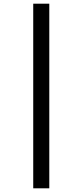

<svg xmlns="http://www.w3.org/2000/svg" viewBox="-20 -784 448 1040"><path d="M160 -764H247V236H160Z"/></svg>

Font: Noto Sans Thai ExtCond Med
Style: Regular
Weight: 500
Width: 2
Designer: Monotype Design Team
Foundry: Monotype Imaging Inc.
Version: Version 2.002; ttfautohint (v1.8.4.7-5d5b)